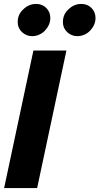

<svg xmlns="http://www.w3.org/2000/svg" viewBox="-20 -957 506 977"><path d="M1 0ZM1 0 150 -700H318L169 0ZM144 -773Q114 -773 92 -793.5Q70 -814 70 -845Q70 -877 89 -900L98 -909Q126 -937 164 -937Q195 -937 215.5 -916.5Q236 -896 236 -865Q236 -847 228.5 -830.5Q221 -814 208.5 -801Q196 -788 179 -780.5Q162 -773 144 -773ZM374 -773Q344 -773 322 -793.5Q300 -814 300 -845Q300 -877 319 -900L328 -909Q356 -937 394 -937Q425 -937 445.5 -916.5Q466 -896 466 -865Q466 -847 458.5 -830.5Q451 -814 438.5 -801Q426 -788 409 -780.5Q392 -773 374 -773Z"/></svg>

Font: Rosa Sans Black
Style: Italic
Weight: 900
Italic angle: -12°
Designer: Pentagram / MCKL
Foundry: Pentagram / MCKL
Version: Version 1.005;September 16, 2019;FontCreator 11.5.0.2425 64-